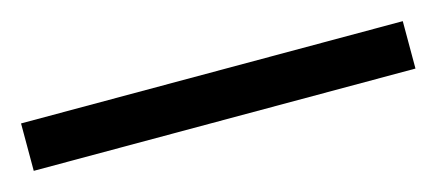

<svg xmlns="http://www.w3.org/2000/svg" viewBox="-25 -3 507 223"><g transform="rotate(-15 228.5 108.5)"><path d="M458 80V137H-1V80Z"/></g></svg>

Font: Red Hat Text
Style: Regular
Weight: 400
Designer: Pentagram / MCKL
Foundry: Pentagram / MCKL
Version: Version 1.005; Red Hat Text